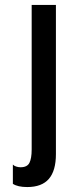

<svg xmlns="http://www.w3.org/2000/svg" viewBox="-20 -749 295 776"><path d="M90 7Q52 7 32 -6V-84Q36 -79 45 -76Q54 -73 63 -73Q90 -73 99 -91Q108 -109 108 -145V-729H206V-126Q206 -59 177.5 -26Q149 7 90 7Z"/></svg>

Font: Mona Sans Condensed Medium
Style: Regular
Weight: 500
Width: 3
Designer: Deni Anggara
Foundry: GitHub
Version: Version 1.001; ttfautohint (v1.8.4.7-5d5b);gftools[0.9.31]